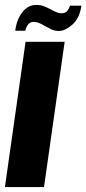

<svg xmlns="http://www.w3.org/2000/svg" viewBox="-30 -761 351 781"><path d="M-10 0 74 -591H233L149 0ZM209 -635Q192 -635 178 -642Q164 -649 151 -656Q140 -663 129 -667.5Q118 -672 106 -672Q93 -672 84.5 -661.5Q76 -651 73 -636H32Q38 -683 61.5 -712Q85 -741 117 -741Q135 -741 149 -735.5Q163 -730 176 -723Q187 -717 198 -712Q209 -707 220 -707Q236 -707 243.5 -716.5Q251 -726 255 -738H301Q294 -687 264.5 -661Q235 -635 209 -635Z"/></svg>

Font: Alumni Sans Thin Black
Style: Italic
Weight: 900
Italic angle: -8°
Version: Version 1.016